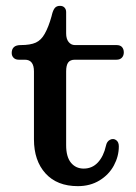

<svg xmlns="http://www.w3.org/2000/svg" viewBox="-20 -626 463 656"><path d="M96 -150V-382Q96 -422 65 -422H44Q33 -422 26.5 -428.5Q20 -435 20 -445Q20 -458 27.5 -465Q35 -472 51 -472Q84 -472 102.5 -480.5Q121 -489 133 -511Q146 -534 156 -570L158 -578Q162 -593 168 -599.5Q174 -606 185 -606Q195 -606 200.5 -600Q206 -594 206 -585V-512Q206 -493 214.5 -482.5Q223 -472 236 -472H378Q391 -472 397 -465Q403 -458 403 -447Q403 -436 396.5 -429Q390 -422 378 -422H236Q220 -422 213 -412.5Q206 -403 206 -382V-130Q206 -90 222.5 -70Q239 -50 266 -50Q295 -50 314.5 -71Q334 -92 342 -128Q345 -143 356 -148.5Q367 -154 376.5 -147.5Q386 -141 386 -126Q386 -92 369 -60.5Q352 -29 320 -9.5Q288 10 246 10Q175 10 135.5 -33.5Q96 -77 96 -150Z"/></svg>

Font: Raigarh
Style: Regular
Weight: 400
Designer: jaikishan Patel
Foundry: MagicType
Version: Version 1.000;FEAKit 1.0